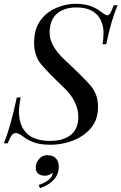

<svg xmlns="http://www.w3.org/2000/svg" viewBox="-38 -742 634 1003"><path d="M488.3 -636.7Q455.6 -703.6 360.8 -703.1Q297.9 -703.1 259.8 -670.9Q221.7 -638.7 221.2 -570.3Q220.7 -502 304.7 -424.8Q388.7 -346.7 431.6 -298.8Q474.6 -251 474.1 -184.1Q474.1 -116.2 436.5 -72.3Q398.4 -28.3 340.8 -6.8Q283.2 14.6 225.6 14.2Q168 13.7 136.7 1Q104.5 -11.7 82 -29.3Q59.6 -46.9 45.9 -46.9Q31.2 -46.9 22.9 -35.2Q14.6 -23.4 2 6.8H-18.1Q15.6 -72.8 49.8 -232.9H69.8Q60.1 -180.2 61 -151.9Q67.4 -5.9 224.1 -5.9Q292 -5.9 331.5 -37.1Q371.1 -68.4 371.1 -130.9Q371.1 -212.9 294.9 -285.2Q218.8 -357.4 179.2 -403.3Q140.1 -449.2 140.1 -518.6Q140.1 -587.9 171.4 -632.8Q202.1 -676.8 252.9 -699.2Q303.7 -721.7 352.5 -722.2Q401.4 -721.7 430.7 -711.9Q460.9 -702.1 487.3 -682.1Q513.7 -662.1 522.5 -662.1Q531.2 -662.1 538.6 -674.3Q545.9 -686.5 556.2 -714.8H576.2Q540 -627 517.1 -511.2H497.1Q502.9 -539.1 502.9 -572.3Q502.9 -605.5 488.3 -636.7ZM148.9 134.8Q148.4 116.2 157.2 101.6Q175.8 69.3 208 68.8Q239.7 68.8 254.4 85.4Q269 102.1 269 127.9Q269 206.1 170.9 241.2L164.1 224.1Q191.4 215.8 213.9 199.2Q236.3 182.6 237.8 160.2Q219.7 175.8 196.8 175.8Q173.8 175.8 161.1 164.6Q148.4 153.3 148.9 134.8Z"/></svg>

Font: PlayfairDisplay-Italic
Style: Italic
Weight: 400
Italic angle: -14°
Designer: Claus Eggers Sørensen
Foundry: Claus Eggers Sørensen
Version: Version 1.002;PS 001.002;hotconv 1.0.70;makeotf.lib2.5.58329